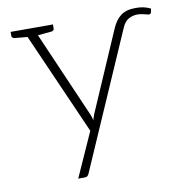

<svg xmlns="http://www.w3.org/2000/svg" viewBox="-77 -577 790 827"><g transform="rotate(-10 317.5 -163.5)"><path d="M199 177 286 -17 75 -496H108Q115 -496 119 -492.5Q123 -489 125 -485L298 -87Q301 -81 303 -73.5Q305 -66 307 -59Q308 -66 311 -73.5Q314 -81 316 -87L466 -433Q481 -468 504.5 -486Q528 -504 570 -504Q589 -504 603.5 -501Q618 -498 635 -490L632 -474Q630 -468 626.5 -467Q623 -466 618 -467Q609 -469 597 -472Q585 -475 573 -475Q552 -475 534 -465Q516 -455 505 -429L247 162Q245 168 240.5 172.5Q236 177 228 177ZM104 -482V-496H142V-482ZM114 -496 109 -460 33 -467Q29 -468 25.5 -470.5Q22 -473 22 -478V-496ZM207 -496V-478Q207 -473 204 -470.5Q201 -468 197 -467L121 -460L116 -496Z"/></g></svg>

Font: Aleo ExtraLight
Style: Regular
Weight: 250
Designer: Alessio Laiso
Foundry: Alessio Laiso
Version: Version 2.001;gftools[0.9.29]